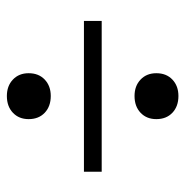

<svg xmlns="http://www.w3.org/2000/svg" viewBox="-10 -632 552 573"><g transform="rotate(90 266.5 -345.0)"><path d="M42 -89ZM42 -372H492V-319H42ZM198 -535Q198 -565 217 -583Q236 -601 266 -601Q297 -601 316 -583Q335 -565 335 -535Q335 -506 316 -488Q297 -470 266 -470Q236 -470 217 -488Q198 -506 198 -535ZM198 -154Q198 -184 217 -202Q236 -220 266 -220Q297 -220 316 -202Q335 -184 335 -154Q335 -125 316 -107Q297 -89 266 -89Q236 -89 217 -107Q198 -125 198 -154Z"/></g></svg>

Font: PT Serif
Style: Regular
Weight: 400
Designer: A.Korolkova, O.Umpeleva, V.Yefimov
Foundry: ParaType Ltd
Version: Version 1.000W OFL; ttfautohint (v1.6)